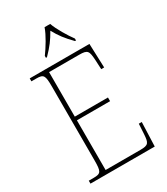

<svg xmlns="http://www.w3.org/2000/svg" viewBox="-224 -1030 983 1128"><g transform="rotate(-30 267.5 -465.5)"><path d="M188 -784V-771H195C240 -817 262 -847 290 -896C317 -847 340 -817 385 -771H392V-784C364 -822 325 -886 309 -931H271C256 -886 216 -822 188 -784ZM45 0H481L487 -163H467L463 -94C459 -37 454 -25 398 -25H162V-362H387V-387H162V-689H366C424 -689 429 -678 433 -613L436 -551H456L450 -714H45V-694H78C128 -694 134 -683 134 -606V-108C134 -31 128 -20 78 -20H45Z"/></g></svg>

Font: Noto Serif Sinhala SemiCondensed Thin
Style: Regular
Weight: 100
Width: 4
Designer: Jelle Bosma - Monotype Design Team
Foundry: Monotype Imaging Inc.
Version: Version 2.007